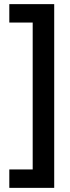

<svg xmlns="http://www.w3.org/2000/svg" viewBox="-20 -745 339 928"><path d="M25 74H138V-636H25V-725H242V163H25Z"/></svg>

Font: Noto Sans Display ExtraCondensed SemiBold
Style: Regular
Weight: 600
Width: 2
Designer: Monotype Design Team
Foundry: Monotype Imaging Inc.
Version: Version 2.003